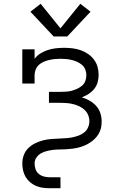

<svg xmlns="http://www.w3.org/2000/svg" viewBox="-20 -791 640 1016"><path d="M243 205Q224 205 205.5 202.5Q187 200 170 192.5Q153 185 139 173Q125 161 115.5 145Q106 129 102 110.5Q98 92 98 74Q98 51 106 29.5Q114 8 130 -7.5Q146 -23 166.5 -33Q187 -43 209 -48.5Q231 -54 253 -55.5Q275 -57 298 -58Q315 -59 331.5 -60Q348 -61 364.5 -64.5Q381 -68 397 -74Q413 -80 426 -90.5Q439 -101 446 -117Q453 -133 453 -149Q453 -166 446.5 -182Q440 -198 427.5 -209.5Q415 -221 399.5 -228.5Q384 -236 367.5 -240Q351 -244 334 -245.5Q317 -247 300 -247H239V-305H300Q315 -305 330.5 -306Q346 -307 360.5 -311Q375 -315 389 -321.5Q403 -328 414.5 -338Q426 -348 431.5 -362.5Q437 -377 437 -393Q437 -408 431.5 -422.5Q426 -437 414.5 -447Q403 -457 389 -463.5Q375 -470 360.5 -473.5Q346 -477 330.5 -478.5Q315 -480 300 -480Q285 -480 270 -478.5Q255 -477 240 -473.5Q225 -470 211 -464Q197 -458 186 -448Q175 -438 169 -423.5Q163 -409 163 -394V-349H98V-530H163V-480Q176 -497 194.5 -508.5Q213 -520 233.5 -526.5Q254 -533 275.5 -535.5Q297 -538 319 -538Q341 -538 362.5 -535.5Q384 -533 405 -526Q426 -519 444.5 -506.5Q463 -494 476.5 -476.5Q490 -459 496 -438Q502 -417 502 -395Q502 -375 496.5 -355.5Q491 -336 478.5 -320.5Q466 -305 449 -294Q432 -283 413 -276Q434 -270 454 -258.5Q474 -247 489 -230.5Q504 -214 511 -192Q518 -170 518 -148Q518 -131 514.5 -114.5Q511 -98 502.5 -83.5Q494 -69 482 -57Q470 -45 456 -36Q442 -27 426.5 -20.5Q411 -14 394.5 -10Q378 -6 361.5 -4Q345 -2 328 -1Q311 0 294.5 0Q278 0 261.5 2Q245 4 228.5 8Q212 12 197.5 20Q183 28 173 42.5Q163 57 163 73Q163 89 168 104Q173 119 185 129Q197 139 212 143Q227 147 243 147H300V205ZM264 -598 141 -729 195 -771 300 -641 405 -771 459 -729 336 -598Z"/></svg>

Font: Iosevka Curly Slab LtEx
Style: Regular
Weight: 300
Width: 7
Monospace: yes
Designer: Belleve Invis
Foundry: Belleve Invis
Version: Version 11.1.0; ttfautohint (v1.8.3)